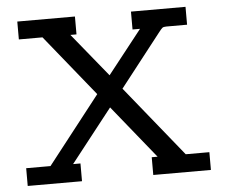

<svg xmlns="http://www.w3.org/2000/svg" viewBox="-50 -752 948 810"><g transform="rotate(-5 423.5 -347.5)"><path d="M35.2 0V-75.2H138.2L360.8 -359.9V-360.8L151.9 -619.1H51.8V-694.8H295.9V-619.1H270L419.9 -435.1L564.9 -619.1H533.2V-694.8H764.2V-619.1H676.8Q664.6 -619.1 659.7 -615.5Q654.8 -611.8 642.1 -595.2L469.2 -374L710.9 -75.2H811V0H566.9V-75.2H591.8L410.2 -299.8L233.9 -75.2H265.1V0Z"/></g></svg>

Font: CMU Concrete
Style: Bold
Weight: 700
Version: Version 0.7.0